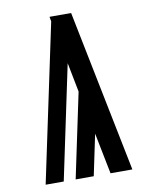

<svg xmlns="http://www.w3.org/2000/svg" viewBox="-83 -796 666 857"><g transform="rotate(-10 250.0 -367.5)"><path d="M190 0 271 -384 245 -517 136 0H54L205 -714L201 -735H299L447 0H348L311 -186L272 0Z"/></g></svg>

Font: Iosevka
Style: Bold
Weight: 700
Monospace: yes
Designer: Belleve Invis
Foundry: Belleve Invis
Version: Version 32.5.0; ttfautohint (v1.8.4)